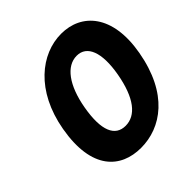

<svg xmlns="http://www.w3.org/2000/svg" viewBox="-310 -1516 1794 1794"><g transform="rotate(-45 587.0 -619.5)"><path d="M151 -619C70 -160 276 22 542 22C808 22 1077 -160 1158 -619C1234 -1048 1034 -1261 768 -1261C502 -1261 227 -1048 151 -619ZM436 -619C480 -868 588 -1013 725 -1013C860 -1013 917 -869 873 -619C826 -352 721 -226 586 -226C449 -226 389 -352 436 -619Z"/></g></svg>

Font: Hussar Dziwak
Style: Kur
Weight: 400
Version: Version 1.022